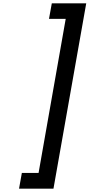

<svg xmlns="http://www.w3.org/2000/svg" viewBox="-20 -954 541 1160"><path d="M303 186H95L112 91H213L377 -840H276L293 -934H501Z"/></svg>

Font: Fz Poppins Med
Style: Italic
Weight: 500
Italic angle: -10°
Designer: Ninad Kale (Devanagari), Jonny Pinhorn (Latin)
Foundry: Indian Type Foundry
Version: Vit hóa bi Vntype.Com & FontZin.Com